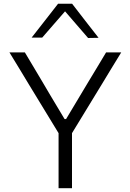

<svg xmlns="http://www.w3.org/2000/svg" viewBox="-20 -988 684 1008"><path d="M287.5 0V-289L131.5 -545Q107 -586 83.5 -624.5Q60 -663 29.5 -713H110.5Q140 -663 161.5 -627.5Q183 -591.5 201.8 -559.8Q220.5 -528 243.5 -489L319 -363H327L400 -485Q424 -525.5 444 -558.5Q464 -591.5 486 -628Q507.5 -664 537 -713H616.5Q590 -670 564.5 -628Q539 -586 514.5 -545.5L358 -289V0ZM442.5 -788.5Q412 -824 382 -858.5Q352 -893 321.5 -928.5Q291 -893.5 261.5 -859.5Q232 -825 201.5 -790.5H146Q180.5 -834.5 215.2 -879Q250 -923.5 285 -968.5H358.5Q393 -923.5 427.8 -878.8Q462.5 -834 497.5 -789.5Z"/></svg>

Font: Heraclito Light
Style: Regular
Weight: 300
Designer: Kostas Bartsokas (font) & Cristiano Sobral (main changes)
Foundry: Kostas Bartsokas (font) & Cristiano Sobral (main changes)
Version: Version 1.00;July 8, 2020;FontCreator 13.0.0.2655 64-bit